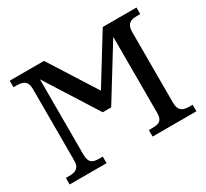

<svg xmlns="http://www.w3.org/2000/svg" viewBox="-143 -929 1227 1144"><g transform="rotate(-30 471.0 -357.0)"><path d="M35 0H289V-45H267C222 -45 195 -54 195 -115V-631L421 -274H479L700 -632V-106C700 -53 673 -45 631 -45H606V0H907V-45H886C845 -45 812 -54 812 -115V-599C812 -660 845 -669 886 -669H907V-714H675L476 -391L271 -714H35V-669H56C96 -669 130 -660 130 -603V-110C130 -53 96 -45 56 -45H35Z"/></g></svg>

Font: Noto Serif Medium
Style: Regular
Weight: 500
Designer: Monotype Design Team
Foundry: Monotype Imaging Inc.
Version: Version 2.013